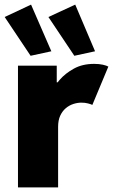

<svg xmlns="http://www.w3.org/2000/svg" viewBox="-34 -812 489 832"><path d="M43.9 0V-527.3H211.9V-455.1H227.5L190.4 -417Q201.2 -439 225.1 -466.6Q249 -494.1 286.1 -514.6Q323.2 -535.2 374 -535.2Q395.5 -535.2 411.9 -531.5Q428.2 -527.8 435.5 -523.4L366.2 -357.4Q360.4 -360.4 347.4 -363.8Q334.5 -367.2 318.4 -367.2Q301.3 -367.2 283.4 -361.3Q265.6 -355.5 250.7 -342.8Q235.8 -330.1 226.8 -310.3Q217.8 -290.5 217.8 -262.7V0ZM288.1 -570.3 175.8 -738.3 292 -792 377.9 -589.8ZM98.6 -570.3 -13.7 -738.3 100.6 -792 188.5 -589.8Z"/></svg>

Font: Reddit Sans Black
Style: Regular
Weight: 900
Version: Version 1.014